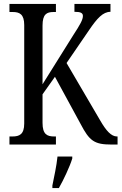

<svg xmlns="http://www.w3.org/2000/svg" viewBox="-20 -734 617 975"><path d="M28 0H264V-41H255C219 -41 196 -52 196 -110V-255L259 -344L389 -105C434 -19 458 0 546 0H577V-41H574C545 -41 519 -70 489 -122L318 -414L433 -582C473 -641 503 -674 541 -674V-714H358V-674C388 -674 401 -669 401 -653C401 -634 387 -609 353 -557L196 -306V-604C196 -662 217 -673 252 -673H264V-714H28V-673H45C79 -673 103 -662 103 -607V-107C103 -51 78 -41 43 -41H28ZM246 208V221H279C303 179 334 113 347 71V61H272C267 110 255 163 246 208Z"/></svg>

Font: Noto Serif Armenian ExtraCondensed
Style: Regular
Weight: 400
Width: 2
Designer: Monotype Design Team
Foundry: Monotype Imaging Inc.
Version: Version 2.008